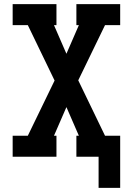

<svg xmlns="http://www.w3.org/2000/svg" viewBox="-20 -755 640 925"><path d="M455 150V0H348V-101H360L300 -239L240 -101H252V0H41V-101H114L243 -367L114 -634H41V-735H252V-634H240L300 -496L360 -634H348V-735H559V-634H486L357 -368L486 -101H559V150Z"/></svg>

Font: Iosevka HT Extended
Style: Bold
Weight: 700
Width: 7
Monospace: yes
Designer: Belleve Invis
Foundry: Belleve Invis
Version: Version 32.3.0; ttfautohint (v1.8.4)